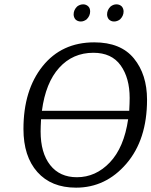

<svg xmlns="http://www.w3.org/2000/svg" viewBox="-20 -854 697 884"><path d="M352 -755Q337 -755 327 -765Q319 -775 319 -788Q319 -808 335 -824Q348 -834 363 -834Q377 -834 387 -824Q395 -816 395 -801Q395 -781 379 -765Q366 -755 352 -755ZM505 -755Q491 -755 481 -765Q473 -775 473 -788Q473 -808 489 -824Q502 -834 516 -834Q531 -834 541 -824Q549 -814 549 -801Q549 -781 533 -765Q520 -755 505 -755ZM414 -659Q536 -659 596.5 -585Q657 -511 657 -395Q657 -211 562 -100.5Q467 10 330 10Q216 10 152 -62Q88 -134 88 -260Q88 -439 176 -549Q264 -659 414 -659ZM410 -611Q315 -611 252.5 -542Q190 -473 173 -344H575Q577 -382 577 -403Q577 -495 535.5 -553Q494 -611 410 -611ZM334 -38Q421 -38 486 -106.5Q551 -175 570 -305H169Q167 -269 167 -249Q167 -150 211 -94Q255 -38 334 -38Z"/></svg>

Font: Arsenal
Style: Italic
Weight: 400
Italic angle: -9.10001°
Designer: Andrij Shevchenko
Foundry: Stairsfor
Version: Version 2.001;PS 002.001;hotconv 1.0.88;makeotf.lib2.5.64775